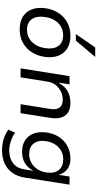

<svg xmlns="http://www.w3.org/2000/svg" viewBox="460 -1256 984 1945"><g transform="rotate(90 952.5 -284.0)"><path d="M278 9Q200 9 148.5 -23.5Q97 -56 75 -115Q53 -174 64 -251Q72 -309 95.5 -355.5Q119 -402 155.5 -435.5Q192 -469 239.5 -487Q287 -505 343 -505Q421 -505 472 -472.5Q523 -440 545 -382.5Q567 -325 557 -247Q549 -189 525.5 -142Q502 -95 465.5 -61Q429 -27 381.5 -9Q334 9 278 9ZM282 -65Q333 -65 372.5 -89Q412 -113 437 -156Q462 -199 469 -256Q480 -336 445.5 -383.5Q411 -431 338 -431Q287 -431 248 -407.5Q209 -384 184 -341.5Q159 -299 152 -242Q141 -161 175.5 -113Q210 -65 282 -65ZM326 -560 461 -756H557L392 -560Z M673 0 752 -496H835L818 -389H822Q854 -449 906 -477Q958 -505 1020 -505Q1081 -505 1118.5 -481.5Q1156 -458 1170.5 -413Q1185 -368 1175 -304L1127 0H1036L1084 -299Q1090 -338 1083 -366.5Q1076 -395 1053.5 -411Q1031 -427 988 -427Q942 -427 903 -406Q864 -385 839 -351Q814 -317 808 -276L764 0Z M1502 188Q1443 188 1387 170.5Q1331 153 1294 123L1325 56Q1350 74 1380 87Q1410 100 1442 107.5Q1474 115 1505 115Q1583 115 1633.5 76.5Q1684 38 1696 -37L1710 -123H1706Q1687 -87 1658.5 -62.5Q1630 -38 1594.5 -26.5Q1559 -15 1519 -15Q1449 -15 1401.5 -46Q1354 -77 1333.5 -132Q1313 -187 1322 -260Q1330 -316 1352 -360.5Q1374 -405 1409.5 -438Q1445 -471 1491 -488Q1537 -505 1591 -505Q1651 -505 1693.5 -474Q1736 -443 1749 -390L1752 -391L1769 -496H1851L1780 -44Q1768 32 1730.5 84Q1693 136 1635 162Q1577 188 1502 188ZM1542 -87Q1592 -87 1631.5 -110Q1671 -133 1696.5 -174Q1722 -215 1728 -267Q1739 -342 1703 -387Q1667 -432 1595 -432Q1545 -432 1505.5 -409Q1466 -386 1441.5 -346Q1417 -306 1410 -254Q1399 -178 1434.5 -132.5Q1470 -87 1542 -87Z"/></g></svg>

Font: Nunito Sans 7pt
Style: Italic
Weight: 400
Italic angle: -9°
Designer: Vernon Adams
Foundry: Vernon Adams
Version: Version 3.101;gftools[0.9.27]